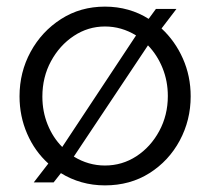

<svg xmlns="http://www.w3.org/2000/svg" viewBox="-20 -550 635 580"><path d="M82 1 126 -56Q85 -93 62 -146Q39 -199 39 -259Q39 -332 72.5 -393.5Q106 -455 164.5 -492.5Q223 -530 297 -530Q334 -530 367.5 -520.5Q401 -511 429 -493L451 -523H513L468 -464Q509 -426 532.5 -373Q556 -320 556 -259Q556 -187 523 -125.5Q490 -64 431.5 -27Q373 10 297 10Q260 10 226.5 0.5Q193 -9 164 -27L142 1ZM108 -258Q108 -213 124 -173.5Q140 -134 168 -106L391 -443Q347 -470 297 -470Q246 -470 203 -441.5Q160 -413 134 -365Q108 -317 108 -258ZM297 -50Q349 -50 392 -78Q435 -106 461 -154Q487 -202 487 -260Q487 -305 471 -344.5Q455 -384 427 -413L203 -77Q247 -50 297 -50Z"/></svg>

Font: Raleway
Style: Regular
Weight: 400
Designer: Matt McInerney, Pablo Impallari, Rodrigo Fuenzalida
Foundry: Matt McInerney, Pablo Impallari, Rodrigo Fuenzalida
Version: Version 4.101;RELEASE